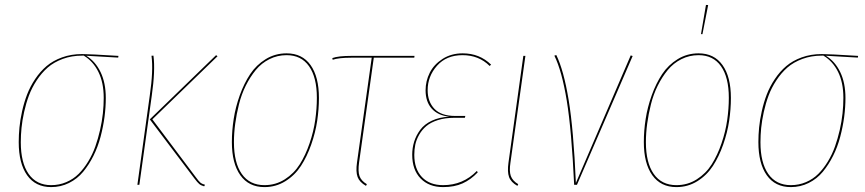

<svg xmlns="http://www.w3.org/2000/svg" viewBox="-20 -742 3473 771"><path d="M185.5 9.3Q122.6 9.3 88.9 -38.3Q55.2 -85.9 55.2 -171.4Q55.2 -200.2 58.1 -230.2Q61 -260.3 68.8 -295.7Q76.7 -331.1 88.9 -362.8Q101.1 -394.5 121.3 -424.8Q141.6 -455.1 167.2 -476.8Q192.9 -498.5 229.5 -511.7Q266.1 -524.9 309.6 -524.9Q338.4 -524.9 455.6 -517.6L454.6 -510.7L326.2 -518.1Q362.8 -496.1 383.8 -452.6Q404.8 -409.2 404.8 -348.6Q404.8 -311.5 399.7 -272.5Q394.5 -233.4 383.8 -192.6Q373 -151.9 355.2 -116.2Q337.4 -80.6 314 -52.2Q290.5 -23.9 257.3 -7.3Q224.1 9.3 185.5 9.3ZM185.5 1.5Q217.8 1.5 246.3 -10.7Q274.9 -22.9 295.9 -43.9Q316.9 -64.9 334.2 -93.5Q351.6 -122.1 362.8 -153.8Q374 -185.5 381.8 -220Q389.6 -254.4 393.1 -286.6Q396.5 -318.8 396.5 -349.1Q396.5 -410.2 375.2 -453.1Q354 -496.1 316.4 -518.6H310.1Q267.6 -518.6 231.9 -505.4Q196.3 -492.2 171.6 -470.7Q147 -449.2 127.4 -419.4Q107.9 -389.6 96.2 -358.4Q84.5 -327.1 76.9 -292.5Q69.3 -257.8 66.4 -228.5Q63.5 -199.2 63.5 -170.9Q63.5 -88.4 95 -43.5Q126.5 1.5 185.5 1.5Z M799.8 6.3Q787.1 2.9 780 -3.2Q772.9 -9.3 760.3 -25.9L581.5 -262.7L847.7 -520.5L853.5 -516.1L591.8 -262.7L766.1 -30.8Q777.8 -14.6 784.4 -9Q791 -3.4 803.2 0ZM531.7 0 581.5 -358.9Q596.2 -458.5 588.4 -518.1L596.2 -518.6Q604 -459 589.4 -357.4L539.6 0Z M1042 9.3Q979 9.3 945.1 -38.3Q911.1 -85.9 911.1 -171.4Q911.1 -217.3 918.5 -264.6Q925.8 -312 942.9 -359.6Q960 -407.2 984.6 -444.3Q1009.3 -481.4 1047.1 -504.6Q1085 -527.8 1130.9 -527.8Q1193.4 -527.8 1227.1 -480.7Q1260.7 -433.6 1260.7 -348.6Q1260.7 -303.7 1253.7 -256.6Q1246.6 -209.5 1229.7 -161.4Q1212.9 -113.3 1188.5 -75.7Q1164.1 -38.1 1126 -14.4Q1087.9 9.3 1042 9.3ZM1042 1.5Q1086.9 1.5 1123.8 -22Q1160.6 -45.4 1183.8 -82.3Q1207 -119.1 1223.1 -166.5Q1239.3 -213.9 1245.8 -259.8Q1252.4 -305.7 1252.4 -349.1Q1252.4 -431.6 1220.9 -476.1Q1189.5 -520.5 1130.9 -520.5Q1093.8 -520.5 1061.8 -504.4Q1029.8 -488.3 1007.1 -460.7Q984.4 -433.1 967 -398.2Q949.7 -363.3 939.7 -323.5Q929.7 -283.7 924.6 -245.6Q919.4 -207.5 919.4 -170.9Q919.4 -88.4 950.9 -43.5Q982.4 1.5 1042 1.5Z M1481 -510.3 1421.9 -89.4Q1417 -54.2 1423.6 -35.2Q1430.2 -16.1 1453.1 -2.4L1449.7 4.4Q1423.8 -10.3 1416 -31.2Q1408.2 -52.2 1413.6 -89.8L1472.7 -510.3H1390.1Q1340.3 -510.3 1315.9 -502L1314.5 -508.8Q1338.4 -517.6 1391.1 -517.6H1644.5L1643.6 -510.3Z M1759.3 9.3Q1702.6 9.3 1668.9 -25.4Q1635.3 -60.1 1635.3 -120.6Q1635.3 -147.9 1643.1 -173.1Q1650.9 -198.2 1667.5 -220.7Q1684.1 -243.2 1714.1 -257.3Q1744.1 -271.5 1784.2 -273.4Q1738.3 -278.3 1713.6 -305.9Q1689 -333.5 1689 -379.4Q1689 -416.5 1705.6 -449.7Q1722.2 -482.9 1757.1 -505.4Q1792 -527.8 1837.9 -527.8Q1905.8 -527.8 1952.1 -482.4L1946.3 -477.1Q1902.8 -520.5 1837.4 -520.5Q1772.5 -520.5 1734.9 -478Q1697.3 -435.5 1697.3 -379.9Q1697.3 -333.5 1724.6 -304.9Q1752 -276.4 1807.6 -276.4H1848.6L1846.7 -269H1804.7Q1767.6 -269 1738.5 -259.8Q1709.5 -250.5 1692.1 -235.8Q1674.8 -221.2 1663.3 -201.2Q1651.9 -181.2 1647.7 -161.4Q1643.6 -141.6 1643.6 -120.1Q1643.6 -63.5 1674.3 -31Q1705.1 1.5 1759.3 1.5Q1839.4 1.5 1895 -55.7L1898.4 -49.8Q1870.6 -20.5 1837.6 -5.6Q1804.7 9.3 1759.3 9.3Z M2089.8 -517.6 2029.8 -89.4Q2024.4 -54.7 2031.2 -35.4Q2038.1 -16.1 2061 -2.4L2057.6 4.4Q2031.7 -10.3 2024.2 -31Q2016.6 -51.8 2022 -89.8L2081.5 -517.6Z M2213.9 -521Q2243.7 -460 2263.4 -341.1Q2283.2 -222.2 2292.5 -7.3L2512.7 -519.5L2520.5 -517.1L2296.9 0H2285.6Q2275.4 -218.3 2255.9 -337.9Q2236.3 -457.5 2206.1 -518.6Z M2814.9 -722.2 2823.7 -721.7 2800.8 -605H2794.9ZM2696.3 9.3Q2633.3 9.3 2599.4 -38.3Q2565.4 -85.9 2565.4 -171.4Q2565.4 -217.3 2572.8 -264.6Q2580.1 -312 2597.2 -359.6Q2614.3 -407.2 2638.9 -444.3Q2663.6 -481.4 2701.4 -504.6Q2739.3 -527.8 2785.2 -527.8Q2847.7 -527.8 2881.3 -480.7Q2915 -433.6 2915 -348.6Q2915 -303.7 2908 -256.6Q2900.9 -209.5 2884 -161.4Q2867.2 -113.3 2842.8 -75.7Q2818.4 -38.1 2780.3 -14.4Q2742.2 9.3 2696.3 9.3ZM2696.3 1.5Q2741.2 1.5 2778.1 -22Q2814.9 -45.4 2838.1 -82.3Q2861.3 -119.1 2877.4 -166.5Q2893.6 -213.9 2900.1 -259.8Q2906.7 -305.7 2906.7 -349.1Q2906.7 -431.6 2875.2 -476.1Q2843.8 -520.5 2785.2 -520.5Q2748 -520.5 2716.1 -504.4Q2684.1 -488.3 2661.4 -460.7Q2638.7 -433.1 2621.3 -398.2Q2604 -363.3 2594 -323.5Q2584 -283.7 2578.9 -245.6Q2573.7 -207.5 2573.7 -170.9Q2573.7 -88.4 2605.2 -43.5Q2636.7 1.5 2696.3 1.5Z M3155.8 9.3Q3092.8 9.3 3059.1 -38.3Q3025.4 -85.9 3025.4 -171.4Q3025.4 -200.2 3028.3 -230.2Q3031.2 -260.3 3039.1 -295.7Q3046.9 -331.1 3059.1 -362.8Q3071.3 -394.5 3091.6 -424.8Q3111.8 -455.1 3137.5 -476.8Q3163.1 -498.5 3199.7 -511.7Q3236.3 -524.9 3279.8 -524.9Q3308.6 -524.9 3425.8 -517.6L3424.8 -510.7L3296.4 -518.1Q3333 -496.1 3354 -452.6Q3375 -409.2 3375 -348.6Q3375 -311.5 3369.9 -272.5Q3364.7 -233.4 3354 -192.6Q3343.3 -151.9 3325.4 -116.2Q3307.6 -80.6 3284.2 -52.2Q3260.7 -23.9 3227.5 -7.3Q3194.3 9.3 3155.8 9.3ZM3155.8 1.5Q3188 1.5 3216.6 -10.7Q3245.1 -22.9 3266.1 -43.9Q3287.1 -64.9 3304.4 -93.5Q3321.8 -122.1 3333 -153.8Q3344.2 -185.5 3352.1 -220Q3359.9 -254.4 3363.3 -286.6Q3366.7 -318.8 3366.7 -349.1Q3366.7 -410.2 3345.5 -453.1Q3324.2 -496.1 3286.6 -518.6H3280.3Q3237.8 -518.6 3202.1 -505.4Q3166.5 -492.2 3141.8 -470.7Q3117.2 -449.2 3097.7 -419.4Q3078.1 -389.6 3066.4 -358.4Q3054.7 -327.1 3047.1 -292.5Q3039.6 -257.8 3036.6 -228.5Q3033.7 -199.2 3033.7 -170.9Q3033.7 -88.4 3065.2 -43.5Q3096.7 1.5 3155.8 1.5Z"/></svg>

Font: Fira Sans Compressed Eight
Style: Italic
Weight: 100
Width: 3
Italic angle: -8°
Designer: Carrois Corporate & Edenspiekermann AG
Foundry: Carrois Corporate GbR & Edenspiekermann AG
Version: Version 4.203;PS 004.203;hotconv 1.0.88;makeotf.lib2.5.64775